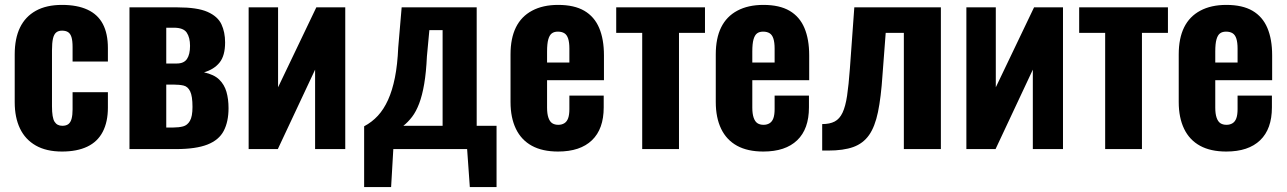

<svg xmlns="http://www.w3.org/2000/svg" viewBox="-20 -608 5247 783"><path d="M233 10Q169 10 126 -14.5Q83 -39 61.5 -84Q40 -129 40 -191V-386Q40 -451 61.5 -495.5Q83 -540 126 -564Q169 -588 233 -588Q295 -588 337 -568.5Q379 -549 399.5 -510Q420 -471 420 -412V-357H276V-416Q276 -442 271.5 -456.5Q267 -471 257.5 -477Q248 -483 233 -483Q218 -483 209 -475.5Q200 -468 196 -450.5Q192 -433 192 -402V-175Q192 -128 202.5 -111.5Q213 -95 234 -95Q250 -95 259 -102Q268 -109 272 -124Q276 -139 276 -162V-232H420V-169Q420 -111 399 -70.5Q378 -30 336 -10Q294 10 233 10Z M508 0V-578H703Q785 -578 826.5 -559.5Q868 -541 883 -509Q898 -477 898 -435Q898 -381 875.5 -353Q853 -325 812 -313Q853 -304 874 -283.5Q895 -263 903.5 -233.5Q912 -204 912 -167Q912 -112 892.5 -74.5Q873 -37 826 -18.5Q779 0 697 0ZM658 -88H687Q709 -88 726.5 -92.5Q744 -97 754.5 -115Q765 -133 765 -172Q765 -216 755.5 -235.5Q746 -255 729 -259Q712 -263 689 -263H658ZM658 -349H701Q730 -349 742.5 -367.5Q755 -386 755 -421Q755 -455 741.5 -475Q728 -495 689 -495H658Z M994 0V-578H1114V-252L1270 -578H1388V0H1265V-324L1113 0Z M1465 155V-93Q1497 -110 1521 -136Q1545 -162 1562.5 -200.5Q1580 -239 1590.5 -291.5Q1601 -344 1604 -414L1618 -578H1924V-95H2005V155H1896L1885 0H1584L1575 155ZM1625 -95H1785V-485H1731L1721 -378Q1718 -313 1710 -266Q1702 -219 1689.5 -186Q1677 -153 1660.5 -131.5Q1644 -110 1625 -95Z M2256 10Q2192 10 2149 -13.5Q2106 -37 2084 -82.5Q2062 -128 2062 -192V-386Q2062 -452 2084 -496.5Q2106 -541 2150 -564.5Q2194 -588 2256 -588Q2322 -588 2363 -564Q2404 -540 2423.5 -494Q2443 -448 2443 -382V-281H2211V-169Q2211 -144 2216.5 -128Q2222 -112 2232 -105.5Q2242 -99 2257 -99Q2271 -99 2281.5 -105.5Q2292 -112 2297 -126Q2302 -140 2302 -163V-218H2442V-170Q2442 -82 2394 -36Q2346 10 2256 10ZM2211 -353H2302V-410Q2302 -435 2297 -450.5Q2292 -466 2281.5 -472.5Q2271 -479 2255 -479Q2240 -479 2230.5 -472Q2221 -465 2216 -447.5Q2211 -430 2211 -398Z M2599 0V-474H2493V-578H2855V-474H2749V0Z M3093 10Q3029 10 2986 -13.5Q2943 -37 2921 -82.5Q2899 -128 2899 -192V-386Q2899 -452 2921 -496.5Q2943 -541 2987 -564.5Q3031 -588 3093 -588Q3159 -588 3200 -564Q3241 -540 3260.5 -494Q3280 -448 3280 -382V-281H3048V-169Q3048 -144 3053.5 -128Q3059 -112 3069 -105.5Q3079 -99 3094 -99Q3108 -99 3118.5 -105.5Q3129 -112 3134 -126Q3139 -140 3139 -163V-218H3279V-170Q3279 -82 3231 -36Q3183 10 3093 10ZM3048 -353H3139V-410Q3139 -435 3134 -450.5Q3129 -466 3118.5 -472.5Q3108 -479 3092 -479Q3077 -479 3067.5 -472Q3058 -465 3053 -447.5Q3048 -430 3048 -398Z M3333 6V-102Q3364 -102 3384 -112.5Q3404 -123 3416 -148.5Q3428 -174 3434.5 -217.5Q3441 -261 3446 -329L3464 -578H3817V0H3666V-474H3592L3579 -303Q3573 -211 3560.5 -151Q3548 -91 3524 -57Q3500 -23 3460 -8.5Q3420 6 3357 6Z M3921 0V-578H4041V-252L4197 -578H4315V0H4192V-324L4040 0Z M4487 0V-474H4381V-578H4743V-474H4637V0Z M4981 10Q4917 10 4874 -13.5Q4831 -37 4809 -82.5Q4787 -128 4787 -192V-386Q4787 -452 4809 -496.5Q4831 -541 4875 -564.5Q4919 -588 4981 -588Q5047 -588 5088 -564Q5129 -540 5148.5 -494Q5168 -448 5168 -382V-281H4936V-169Q4936 -144 4941.5 -128Q4947 -112 4957 -105.5Q4967 -99 4982 -99Q4996 -99 5006.5 -105.5Q5017 -112 5022 -126Q5027 -140 5027 -163V-218H5167V-170Q5167 -82 5119 -36Q5071 10 4981 10ZM4936 -353H5027V-410Q5027 -435 5022 -450.5Q5017 -466 5006.5 -472.5Q4996 -479 4980 -479Q4965 -479 4955.5 -472Q4946 -465 4941 -447.5Q4936 -430 4936 -398Z"/></svg>

Font: Oswald SemiBold
Style: Regular
Weight: 600
Designer: Vernon Adams
Foundry: Vernon Adams
Version: Version 4.100; ttfautohint (v1.8.1.43-b0c9)